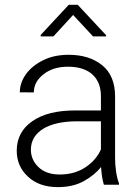

<svg xmlns="http://www.w3.org/2000/svg" viewBox="-20 -765 576 795"><path d="M472.7 0V-6.3C462.4 -31.2 456.5 -74.2 456.5 -110.8V-366.2C456.5 -423.3 438.5 -466.3 402.8 -495.1C367.2 -523.9 320.8 -538.1 264.6 -538.1C224.1 -538.1 189 -530.8 158.7 -515.6C97.7 -485.8 62 -435.5 62 -382.8L120.1 -382.3C120.1 -411.6 133.3 -436.5 160.2 -457.5C187 -478.5 220.7 -488.8 261.7 -488.8C350.1 -488.8 397.9 -442.9 397.9 -367.2V-307.6H290C215.3 -307.6 156.7 -293 113.8 -263.2C70.8 -233.4 49.3 -192.4 49.3 -140.6C49.3 -97.7 64.9 -62 96.2 -33.2C127 -4.4 168.5 9.8 219.7 9.8C261.2 9.8 297.4 1.5 327.1 -15.1C356.9 -31.7 380.9 -51.3 398.4 -73.7C399.9 -46.4 404.3 -18.1 410.2 0ZM226.6 -42.5C189.9 -42.5 160.6 -52.7 139.6 -72.8C118.7 -92.8 107.9 -116.7 107.9 -145.5C107.9 -218.3 178.7 -262.7 298.3 -262.7H397.9V-146.5C385.3 -117.7 364.3 -92.8 334.5 -72.8C304.7 -52.7 269 -42.5 226.6 -42.5ZM264.6 -745.1 148.4 -620.1V-614.3H201.2L282.7 -703.1L365.2 -614.3H419.4V-619.1L301.8 -745.1Z"/></svg>

Font: Vazirmatn ExtraLight
Style: Regular
Weight: 200
Designer: Saber Rastikerdar
Foundry: Saber Rastikerdar
Version: Version 33.003